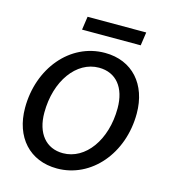

<svg xmlns="http://www.w3.org/2000/svg" viewBox="-105 -764 759 860"><g transform="rotate(15 275.0 -334.0)"><path d="M238 12C396 12 520 -132 520 -318C520 -453 440 -544 313 -544C151 -544 30 -397 30 -214C30 -78 111 12 238 12ZM246 -61C167 -61 119 -120 119 -215C119 -363 200 -473 304 -473C384 -473 431 -414 431 -319C431 -171 350 -61 246 -61ZM186 -618H458L467 -680H195Z"/></g></svg>

Font: Ronzino Oblique
Style: Italic
Weight: 400
Italic angle: -8°
Designer: Nunzio Mazzaferro
Foundry: Collletttivo
Version: Version 1.000;Glyphs 3.3 (3337)